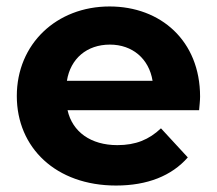

<svg xmlns="http://www.w3.org/2000/svg" viewBox="-20 -566 671 594"><path d="M599 -267C599 -440 477 -546 319 -546C155 -546 32 -430 32 -269C32 -109 153 8 339 8C436 8 511 -22 561 -79L478 -169C441 -134 400 -117 343 -117C261 -117 204 -158 189 -225H596C597 -238 599 -255 599 -267ZM320 -428C390 -428 441 -384 452 -316H187C198 -385 249 -428 320 -428Z"/></svg>

Font: AWKNG-Font
Style: Bold
Weight: 700
Designer: Awakening Church
Foundry: Awakening Church
Version: Version 1.700;PS 001.700;hotconv 1.0.88;makeotf.lib2.5.64775